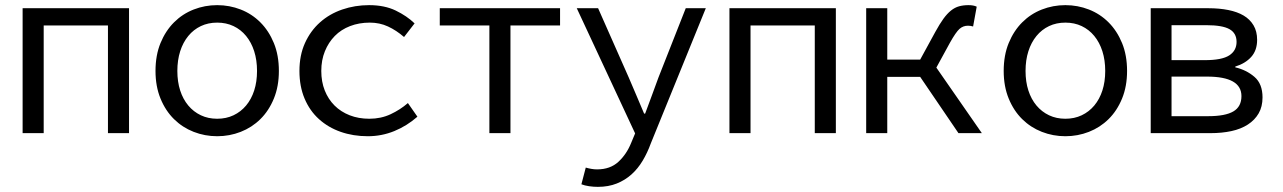

<svg xmlns="http://www.w3.org/2000/svg" viewBox="-20 -518 4990 747"><path d="M150 0V-419H400V0H482V-486H68V0Z M585 -242Q585 -182 604.5 -134.5Q624 -87 657 -54.5Q690 -22 733.5 -5Q777 12 825 12Q873 12 916.5 -5Q960 -22 993 -54.5Q1026 -87 1045.5 -134.5Q1065 -182 1065 -242Q1065 -303 1045.5 -350.5Q1026 -398 993 -431Q960 -464 916.5 -481Q873 -498 825 -498Q777 -498 733.5 -481Q690 -464 657 -431Q624 -398 604.5 -350.5Q585 -303 585 -242ZM670 -242Q670 -284 681 -318.5Q692 -353 712.5 -378Q733 -403 761.5 -416.5Q790 -430 825 -430Q860 -430 888.5 -416.5Q917 -403 937.5 -378Q958 -353 969 -318.5Q980 -284 980 -242Q980 -200 969 -166Q958 -132 937.5 -107.5Q917 -83 888.5 -69.5Q860 -56 825 -56Q790 -56 761.5 -69.5Q733 -83 712.5 -107.5Q692 -132 681 -166Q670 -200 670 -242Z M1567 -117Q1537 -91 1499.5 -73.5Q1462 -56 1417 -56Q1375 -56 1340.5 -69.5Q1306 -83 1281.5 -107.5Q1257 -132 1243.5 -166Q1230 -200 1230 -242Q1230 -284 1244 -318.5Q1258 -353 1282.5 -378Q1307 -403 1342 -416.5Q1377 -430 1419 -430Q1457 -430 1489.5 -415Q1522 -400 1552 -374L1593 -427Q1563 -456 1519.5 -477Q1476 -498 1416 -498Q1361 -498 1311.5 -481Q1262 -464 1225 -431Q1188 -398 1166.5 -350.5Q1145 -303 1145 -242Q1145 -182 1165 -134.5Q1185 -87 1221 -54.5Q1257 -22 1305.5 -5Q1354 12 1411 12Q1465 12 1514 -8Q1563 -28 1604 -64Z M1966 0V-419H2159V-486H1691V-419H1884V0Z M2242 199Q2255 204 2272 206.5Q2289 209 2306 209Q2347 209 2379.5 196Q2412 183 2437 160.5Q2462 138 2480.5 107Q2499 76 2512 40L2726 -486H2648L2542 -217Q2530 -184 2516.5 -147.5Q2503 -111 2490 -76H2486Q2471 -111 2455.5 -148Q2440 -185 2426 -217L2307 -486H2224L2451 1L2436 37Q2418 82 2386 111.5Q2354 141 2303 141Q2292 141 2280.5 139Q2269 137 2259 134Z M2900 0V-419H3150V0H3232V-486H2818V0Z M3432 0V-219H3560L3709 0H3800L3623 -255L3676 -352Q3699 -393 3713 -405.5Q3727 -418 3746 -418Q3756 -418 3766 -415L3780 -492Q3768 -498 3748 -498Q3728 -498 3711.5 -493.5Q3695 -489 3680 -477Q3665 -465 3650.5 -445Q3636 -425 3619 -394L3560 -286H3432V-486H3350V0Z M3885 -242Q3885 -182 3904.5 -134.5Q3924 -87 3957 -54.5Q3990 -22 4033.5 -5Q4077 12 4125 12Q4173 12 4216.5 -5Q4260 -22 4293 -54.5Q4326 -87 4345.5 -134.5Q4365 -182 4365 -242Q4365 -303 4345.5 -350.5Q4326 -398 4293 -431Q4260 -464 4216.5 -481Q4173 -498 4125 -498Q4077 -498 4033.5 -481Q3990 -464 3957 -431Q3924 -398 3904.5 -350.5Q3885 -303 3885 -242ZM3970 -242Q3970 -284 3981 -318.5Q3992 -353 4012.5 -378Q4033 -403 4061.5 -416.5Q4090 -430 4125 -430Q4160 -430 4188.5 -416.5Q4217 -403 4237.5 -378Q4258 -353 4269 -318.5Q4280 -284 4280 -242Q4280 -200 4269 -166Q4258 -132 4237.5 -107.5Q4217 -83 4188.5 -69.5Q4160 -56 4125 -56Q4090 -56 4061.5 -69.5Q4033 -83 4012.5 -107.5Q3992 -132 3981 -166Q3970 -200 3970 -242Z M4690 0Q4734 0 4771 -8Q4808 -16 4835 -33.5Q4862 -51 4877 -77Q4892 -103 4892 -139Q4892 -192 4860.5 -219Q4829 -246 4786 -256V-259Q4825 -271 4848 -296.5Q4871 -322 4871 -363Q4871 -396 4857 -419.5Q4843 -443 4818.5 -457.5Q4794 -472 4759 -479Q4724 -486 4682 -486H4457V0ZM4538 -220H4676Q4810 -220 4810 -144Q4810 -103 4778.5 -84.5Q4747 -66 4681 -66H4538ZM4538 -420H4674Q4736 -420 4763.5 -404.5Q4791 -389 4791 -355Q4791 -321 4762.5 -302.5Q4734 -284 4668 -284H4538Z"/></svg>

Font: Codetta
Style: Regular
Weight: 400
Italic angle: -11°
Designer: Ulrich Proeller
Foundry: PROSA GmbH
Version: Version 2.00;September 29, 2018;FontCreator 11.5.0.2427 64-b